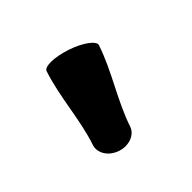

<svg xmlns="http://www.w3.org/2000/svg" viewBox="-72 -1062 371 371"><g transform="rotate(-45 113.5 -876.5)"><path d="M118 -787C136 -841 169 -888 187 -942C190 -951 169 -967 139 -977C109 -987 83 -987 80 -978C62 -924 60 -866 42 -813C37 -796 49 -777 70 -770C91 -763 112 -771 118 -787Z"/></g></svg>

Font: Nupuram SemiBold
Style: Regular
Weight: 600
Designer: Santhosh Thottingal (santhosh.thottingal@gmail.com)
Foundry: SMC
Version: Version 1.000